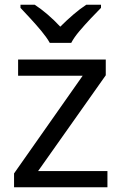

<svg xmlns="http://www.w3.org/2000/svg" viewBox="-20 -786 510 806"><path d="M431 0H39V-58L327 -468H56V-536H424V-470L140 -68H431ZM189 -606Q176 -629 154 -655.5Q132 -682 108 -708Q84 -734 66 -753V-766H126Q152 -749 180 -725Q208 -701 233 -674Q260 -701 288 -725Q316 -749 342 -766H404V-753Q385 -734 360.5 -708Q336 -682 313.5 -655.5Q291 -629 279 -606Z"/></svg>

Font: Noto Sans Limbu
Style: Regular
Weight: 400
Designer: Monotype Design Team
Foundry: Monotype Imaging Inc.
Version: Version 2.004; ttfautohint (v1.8.4.7-5d5b)